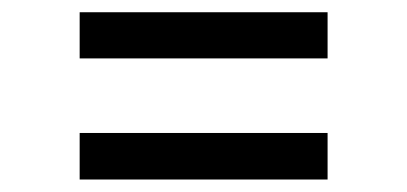

<svg xmlns="http://www.w3.org/2000/svg" viewBox="-20 -473 655 309"><path d="M507.2 -453.3V-379H108.2V-453.3ZM507.2 -259V-184.1H108.2V-259Z"/></svg>

Font: FiraCode Nerd Font
Style: Regular
Weight: 400
Designer: Carrois Corporate, Edenspiekermann AG, Nikita Prokopov
Foundry: Carrois Corporate, Edenspiekermann AG, Nikita Prokopov
Version: Version 6.002;Nerd Fonts 3.4.0